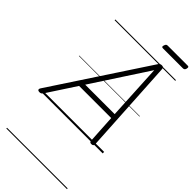

<svg xmlns="http://www.w3.org/2000/svg" viewBox="-533 -1266 1843 1843"><g transform="rotate(45 388.5 -344.0)"><path d="M-23 14Q-39 14 -44.5 5Q-50 -4 -40 -20L591 -979Q598 -991 606 -995.5Q614 -1000 628 -1000Q641 -1000 647 -994.5Q653 -989 654 -973L710 -14Q711 0 704.5 7Q698 14 683 14Q669 14 664 8.5Q659 3 658 -10L641 -298H205L16 -9Q6 5 -1.5 9.5Q-9 14 -23 14ZM238 -348H638L608 -915ZM519 -1122Q507 -1122 504 -1128.5Q501 -1135 505 -1146Q509 -1160 515 -1166.5Q521 -1173 533 -1173H804Q816 -1173 818.5 -1166Q821 -1159 818 -1146Q815 -1134 808.5 -1128Q802 -1122 790 -1122ZM0 475H823V485H0ZM0 -20H823V0H0ZM0 -505H823V-500H0ZM0 -995H823V-985H0Z"/></g></svg>

Font: Playwrite SK Guides
Style: Regular
Weight: 400
Designer: Veronika Burian, José Scaglione
Foundry: TypeTogether
Version: Version 1.003